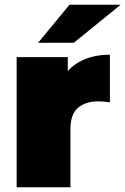

<svg xmlns="http://www.w3.org/2000/svg" viewBox="-20 -787 527 807"><path d="M50 0V-547H265V-488Q284 -510 310 -525Q365 -557 442 -557V-357Q427 -359 415.5 -360Q404 -361 392 -361Q341 -361 308.5 -334.5Q276 -308 276 -243V0ZM140 -607 272 -767H487L290 -607Z"/></svg>

Font: Montserrat Thin Black
Style: Regular
Weight: 900
Version: Version 9.000